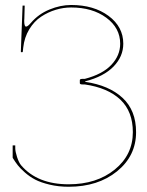

<svg xmlns="http://www.w3.org/2000/svg" viewBox="-20 -732 580 755"><path d="M29.8 -112.3V-160.2H40V-148.9Q40 -136.2 47.1 -114.3Q54.2 -92.3 63.5 -81.5Q127.4 -7.3 250 -7.3Q359.9 -7.3 431.2 -65.2Q502.4 -123 502.4 -212.4Q502.4 -293.5 453.4 -340.1Q404.3 -386.7 313.5 -399.9H305.2Q293.9 -399.9 293.9 -404.8V-417Q293.9 -421.9 305.2 -421.9H313.5Q382.8 -439.9 417.7 -476.8Q452.6 -513.7 452.6 -560.1Q452.6 -622.1 397.9 -662.4Q343.3 -702.6 259.8 -702.6Q229.5 -702.6 199.5 -693.6Q169.4 -684.6 141.8 -666.5Q114.3 -648.4 95 -616.7Q75.7 -585 71.3 -544.4L69.8 -529.8Q69.8 -526.4 65.9 -526.4Q62 -526.4 62 -529.8L68.8 -710H77.1L75.7 -658.2Q75.7 -657.2 75.4 -654.3Q75.2 -651.4 75.2 -650.4Q75.2 -627.4 82.5 -627.4Q88.9 -627.4 101.6 -642.1Q131.3 -676.8 174.6 -694.6Q217.8 -712.4 259.8 -712.4Q349.1 -712.4 407 -669.4Q464.8 -626.5 464.8 -560.1Q464.8 -509.8 426.3 -470.2Q387.7 -430.7 314.9 -412.1V-410.2Q408.7 -396.5 461.9 -347.2Q515.1 -297.9 515.1 -212.4Q515.1 -119.1 440.2 -58.3Q365.2 2.4 250 2.4Q210 2.4 175.3 -5.9Q140.6 -14.2 118.7 -25.6Q96.7 -37.1 77.6 -54Q58.6 -70.8 49.3 -83Q40 -95.2 30.8 -109.9Q29.8 -111.8 29.8 -112.3Z"/></svg>

Font: Znikomit
Style: Regular
Weight: 100
Designer: gluk
Foundry: gluk
Version: Version 0.53